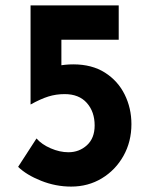

<svg xmlns="http://www.w3.org/2000/svg" viewBox="-20 -682 559 710"><path d="M243 8Q186 8 132 -13.5Q78 -35 47 -65L115 -170Q134 -148 167.5 -133.5Q201 -119 233 -119Q273 -119 301.5 -145Q330 -171 330 -218Q330 -269 301 -301.5Q272 -334 219 -334Q187 -334 158.5 -325Q130 -316 94 -296H93V-662H419V-535H207V-411L191 -438Q206 -441 221 -442.5Q236 -444 251 -444Q320 -444 368 -413.5Q416 -383 441 -332.5Q466 -282 466 -223Q466 -158 436.5 -105.5Q407 -53 356.5 -22.5Q306 8 243 8Z"/></svg>

Font: Reem Kufi Fun SemiBold
Style: Regular
Weight: 600
Designer: Khaled Hosny
Version: Version 1.005